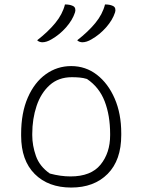

<svg xmlns="http://www.w3.org/2000/svg" viewBox="-20 -833 640 863"><path d="M272 -813Q293 -813 306 -807Q316 -803 318 -794Q320 -785 317 -777Q306 -743 277 -710Q248 -677 211 -656Q189 -643 170 -643Q165 -643 158.5 -645Q152 -647 147 -652Q196 -690 228.5 -729.5Q261 -769 272 -813ZM452 -813Q473 -813 486 -807Q496 -803 498 -794Q500 -785 497 -777Q486 -743 457 -710Q428 -677 391 -656Q369 -643 350 -643Q345 -643 338.5 -645Q332 -647 327 -652Q376 -690 408.5 -729.5Q441 -769 452 -813ZM300 -536Q365 -536 415.5 -497Q466 -458 495.5 -390Q525 -322 525 -234V-226Q525 -113 464 -51.5Q403 10 300 10Q197 10 136 -51Q75 -112 75 -223V-231Q75 -326 105 -394.5Q135 -463 186 -499.5Q237 -536 300 -536ZM303 -486Q243 -486 203.5 -450.5Q164 -415 144.5 -357Q125 -299 125 -231V-225Q125 -179 141.5 -132Q158 -85 204 -53Q252 -40 297 -40Q389 -40 432 -93Q475 -146 475 -225V-231Q475 -314 450.5 -377.5Q426 -441 371 -478Q355 -483 338 -484.5Q321 -486 303 -486Z"/></svg>

Font: Recursive Mn Csl St Lt
Style: Regular
Weight: 300
Monospace: yes
Version: Version 1.079;hotconv 1.0.112;makeotfexe 2.5.65598; ttfautoh